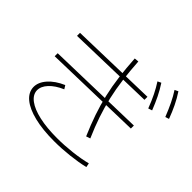

<svg xmlns="http://www.w3.org/2000/svg" viewBox="-199 -1105 1399 1399"><g transform="rotate(45 500.0 -406.0)"><path d="M83 -398V-429L848 -449V-418ZM658 -147Q622 -230 596 -306Q570 -382 552 -459.5Q534 -537 523.5 -620.5Q513 -704 507 -799L541 -802Q547 -707 557.5 -625Q568 -543 585.5 -467Q603 -391 628.5 -315.5Q654 -240 690 -158ZM770 -636 93 -618V-649L770 -667ZM834 -611Q812 -669 790 -713.5Q768 -758 742 -798L769 -811Q798 -767 820.5 -721Q843 -675 864 -621ZM966 -655Q943 -713 921.5 -757.5Q900 -802 874 -842L901 -855Q930 -811 952.5 -764.5Q975 -718 995 -664ZM517 43Q400 43 314 22Q228 1 181 -37.5Q134 -76 132 -129Q131 -179 172.5 -226Q214 -273 286 -304L303 -277Q238 -249 202 -210Q166 -171 167 -130Q169 -87 212 -55Q255 -23 333 -5.5Q411 12 516 12Q591 12 670 3Q749 -6 811 -22L817 10Q755 25 674.5 34Q594 43 517 43Z"/></g></svg>

Font: M PLUS 1 ExtraLight
Style: Regular
Weight: 250
Version: Version 1.001